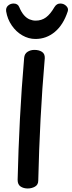

<svg xmlns="http://www.w3.org/2000/svg" viewBox="-20 -1052 406 1089"><path d="M117 -724Q119 -747 136 -758Q153 -769 175 -769Q201 -769 218 -758Q235 -747 234 -722Q219 -550 210 -375.5Q201 -201 197 -28Q197 -4 178.5 6.5Q160 17 137 17Q114 17 97 6Q80 -5 80 -32Q84 -202 93 -376.5Q102 -551 117 -724ZM181 -831Q142 -831 106.5 -851.5Q71 -872 46.5 -908Q22 -944 15 -987Q12 -1008 25.5 -1020Q39 -1032 57 -1032Q81 -1032 89 -1012Q101 -983 116 -966Q131 -949 148 -942Q165 -935 182 -935Q216 -935 241 -953.5Q266 -972 289 -1012Q296 -1023 304 -1027.5Q312 -1032 322 -1032Q342 -1032 356 -1018Q370 -1004 364 -987Q339 -911 291 -871Q243 -831 181 -831Z"/></svg>

Font: Playpen Sans Medium
Style: Regular
Weight: 500
Designer: Laura Meseguer, Veronika Burian, José Scaglione
Foundry: TypeTogether
Version: Version 1.001